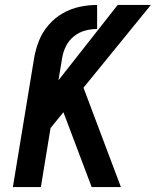

<svg xmlns="http://www.w3.org/2000/svg" viewBox="-20 -755 629 775"><path d="M32 0H145L184 -238L236 -302L350 0H468L317 -401L589 -735H455L216 -431L231 -522Q235 -546 246.5 -569Q258 -592 278.5 -608.5Q299 -625 323.5 -631.5Q348 -638 372 -638V-735Q337 -735 301.5 -727.5Q266 -720 233.5 -701.5Q201 -683 176 -654Q151 -625 137.5 -591Q124 -557 118 -522Z"/></svg>

Font: Iosevka Sparkle Semibold
Style: Italic
Weight: 600
Italic angle: -9°
Designer: Belleve Invis
Foundry: Belleve Invis
Version: Version 4.5.0; ttfautohint (v1.8.3)